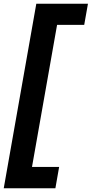

<svg xmlns="http://www.w3.org/2000/svg" viewBox="-23 -831 490 1026"><path d="M-3 175 171 -811H447L427 -698H282L148 61H293L273 175Z"/></svg>

Font: DM Sans 9pt ExtraBold
Style: Italic
Weight: 800
Italic angle: -10°
Version: Version 4.004;gftools[0.9.30]